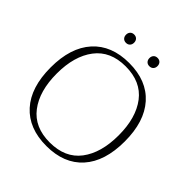

<svg xmlns="http://www.w3.org/2000/svg" viewBox="-229 -1012 1178 1178"><g transform="rotate(45 360.5 -422.5)"><path d="M224 -819Q224 -835 233.5 -845Q243 -855 259 -855Q275 -855 284.5 -845Q294 -835 294 -819Q294 -803 284.5 -793Q275 -783 259 -783Q243 -783 233.5 -793Q224 -803 224 -819ZM427 -819Q427 -835 436.5 -845Q446 -855 462 -855Q478 -855 487.5 -845Q497 -835 497 -819Q497 -803 487.5 -793Q478 -783 462 -783Q446 -783 436.5 -793Q427 -803 427 -819ZM39 -350Q39 -522 123.5 -616Q208 -710 361 -710Q514 -710 598 -616Q682 -522 682 -350Q682 -177 598 -83.5Q514 10 361 10Q208 10 123.5 -83.5Q39 -177 39 -350ZM629 -350Q629 -502 561 -591Q493 -680 360 -680Q228 -680 160 -590.5Q92 -501 92 -350Q92 -198 160 -109Q228 -20 360 -20Q494 -20 561.5 -109Q629 -198 629 -350Z"/></g></svg>

Font: Taviraj ExtraLight
Style: Regular
Weight: 200
Designer: Katatrad Team
Foundry: CadsonDemak
Version: Version 1.030